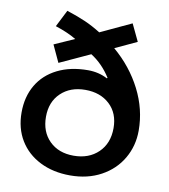

<svg xmlns="http://www.w3.org/2000/svg" viewBox="-86 -846 819 930"><g transform="rotate(10 323.5 -381.5)"><path d="M37 -250Q37 -327 71 -385Q105 -443 169 -475Q233 -507 319 -507Q372 -507 415 -484L418 -487Q379 -549 321 -586L171 -517L132 -601L231 -645Q192 -669 128 -690L170 -773Q225 -755 262.5 -738.5Q300 -722 340 -697L492 -768L532 -684L425 -634Q512 -560 561.5 -463Q611 -366 611 -261Q611 -186 575 -124Q539 -62 473 -26Q407 10 321 10Q237 10 172.5 -22.5Q108 -55 72.5 -113.5Q37 -172 37 -250ZM489 -252Q489 -325 443 -368Q397 -411 323 -411Q249 -411 203 -367Q157 -323 157 -250Q157 -176 202 -131.5Q247 -87 321 -87Q396 -87 442.5 -132Q489 -177 489 -252Z"/></g></svg>

Font: Niramit SemiBold
Style: Regular
Weight: 600
Designer: Katatrad Aksorn Co.,Ltd.
Foundry: Cadson Demak Co.,Ltd.
Version: Version 1.001; ttfautohint (v1.6)